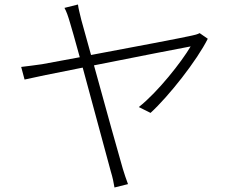

<svg xmlns="http://www.w3.org/2000/svg" viewBox="-20 -800 1040 852"><path d="M866 -653C857 -648 842 -644 831 -642C798 -634 566 -590 384 -556L341 -711C334 -741 328 -762 326 -780L266 -765C275 -749 282 -729 291 -698C296 -682 313 -623 334 -546L166 -515C132 -510 106 -507 74 -503L89 -447C118 -454 224 -476 347 -500C395 -323 459 -86 472 -38C479 -16 485 12 488 32L548 17C540 -4 531 -31 525 -51C510 -101 448 -325 397 -510C587 -548 798 -589 826 -594C786 -526 681 -392 596 -325L648 -299C730 -374 854 -532 902 -628Z"/></svg>

Font: Source Han Sans SC Light
Style: Regular
Weight: 300
Designer: Ryoko NISHIZUKA (kana & ideographs); Paul D. Hunt (Latin, Greek & Cyrillic); Wenlong ZHANG (bopomofo); Sandoll Communica
Foundry: Adobe Systems Incorporated
Version: Version 1.004;PS 1.004;hotconv 1.0.82;makeotf.lib2.5.63406